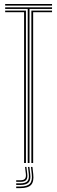

<svg xmlns="http://www.w3.org/2000/svg" viewBox="-20 -820 288 966"><path d="M119.5 0V-775H6V-783.2H241.8V-775H128.5V0ZM101.2 0V-758.5H6V-766.8H110.5V0ZM137.8 0V-766.8H241.8V-758.5H146.8V0ZM6 -791.8V-800H241.8V-791.8ZM135.8 20H143.2L147.2 56Q151.5 93.8 136.4 110.1Q121.2 126.5 82.5 126.5H61.5V118.5H82.5Q117 118.5 130.4 104Q143.8 89.5 139.8 56ZM106 20H113L117 54.2Q119.8 76 111.8 85.4Q103.8 94.8 82.5 94.8H61.5V87H82.5Q99.2 87 105.6 79.4Q112 71.8 110 54.2ZM120.8 20H128L132 55.2Q135.8 84.8 124.1 97.6Q112.5 110.5 82.5 110.5H61.5V102.5H82.5Q108 102.5 117.9 91.5Q127.8 80.5 124.8 55.2Z"/></svg>

Font: Big Shoulders Inline Display Thin Light
Style: Regular
Weight: 300
Version: Version 2.002